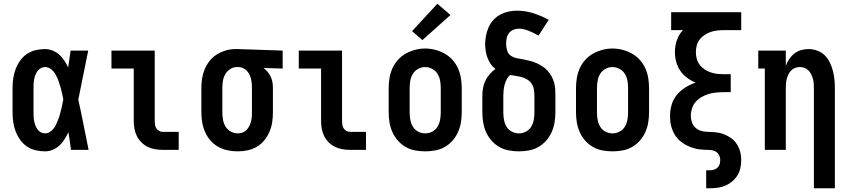

<svg xmlns="http://www.w3.org/2000/svg" viewBox="-20 -800 4540 1025"><path d="M220 8Q195 8 169.5 2Q144 -4 123 -18.5Q102 -33 87 -54.5Q72 -76 63 -100Q54 -124 50.5 -149Q47 -174 47 -200V-330Q47 -356 50.5 -381Q54 -406 63 -430Q72 -454 87 -475.5Q102 -497 123 -511.5Q144 -526 169.5 -532Q195 -538 220 -538Q241 -538 261 -530Q281 -522 296.5 -508Q312 -494 323.5 -476.5Q335 -459 344 -440Q347 -463 350.5 -485.5Q354 -508 357 -530H451Q437 -465 424.5 -399.5Q412 -334 398 -268Q413 -202 426 -134.5Q439 -67 453 0H359Q356 -24 352.5 -47.5Q349 -71 345 -94Q336 -75 324.5 -56.5Q313 -38 297.5 -23.5Q282 -9 262 -0.5Q242 8 220 8ZM220 -88Q234 -88 246 -95.5Q258 -103 266.5 -114Q275 -125 280.5 -137.5Q286 -150 291 -162.5Q296 -175 299.5 -188.5Q303 -202 306.5 -215Q310 -228 312.5 -241.5Q315 -255 318 -269Q315 -286 311 -303.5Q307 -321 302 -338Q297 -355 291 -371.5Q285 -388 276 -403.5Q267 -419 252.5 -430.5Q238 -442 220 -442Q208 -442 197.5 -436Q187 -430 180 -420.5Q173 -411 169 -400Q165 -389 162.5 -377Q160 -365 159.5 -353.5Q159 -342 159 -330V-200Q159 -188 159.5 -176.5Q160 -165 162.5 -153Q165 -141 169 -130Q173 -119 180 -109.5Q187 -100 197.5 -94Q208 -88 220 -88Z M849 0Q828 0 807.5 -3.5Q787 -7 768.5 -16Q750 -25 735 -40Q720 -55 710.5 -74Q701 -93 697.5 -113.5Q694 -134 694 -155V-434H575V-530H806V-155Q806 -144 807.5 -134Q809 -124 814.5 -115Q820 -106 829.5 -101Q839 -96 849 -96H934V0Z M1249 8Q1222 8 1195.5 2.5Q1169 -3 1145.5 -16Q1122 -29 1104 -49.5Q1086 -70 1075 -95Q1064 -120 1059.5 -146.5Q1055 -173 1055 -200V-330Q1055 -356 1059 -381.5Q1063 -407 1073 -431Q1083 -455 1099.5 -475.5Q1116 -496 1138 -509.5Q1160 -523 1185 -530.5Q1210 -538 1236 -538Q1239 -538 1242.5 -538Q1246 -538 1250 -538L1489 -530V-434L1387 -437Q1399 -428 1409 -416Q1419 -404 1425.5 -390Q1432 -376 1434.5 -360.5Q1437 -345 1437 -330V-200Q1437 -173 1433 -147Q1429 -121 1418.5 -96.5Q1408 -72 1391 -51Q1374 -30 1351 -16.5Q1328 -3 1302 2.5Q1276 8 1249 8ZM1249 -88Q1261 -88 1273.5 -92Q1286 -96 1295 -105Q1304 -114 1310 -125.5Q1316 -137 1319.5 -149.5Q1323 -162 1324 -174.5Q1325 -187 1325 -200V-330Q1325 -348 1322.5 -366.5Q1320 -385 1312 -401.5Q1304 -418 1289 -429.5Q1274 -441 1255 -442H1250Q1249 -442 1247.5 -442Q1246 -442 1244 -442Q1225 -442 1208.5 -431Q1192 -420 1182.5 -403.5Q1173 -387 1170 -368Q1167 -349 1167 -330V-200Q1167 -180 1170.5 -160.5Q1174 -141 1184 -124.5Q1194 -108 1211.5 -98Q1229 -88 1249 -88Z M1849 0Q1828 0 1807.5 -3.5Q1787 -7 1768.5 -16Q1750 -25 1735 -40Q1720 -55 1710.5 -74Q1701 -93 1697.5 -113.5Q1694 -134 1694 -155V-434H1575V-530H1806V-155Q1806 -144 1807.5 -134Q1809 -124 1814.5 -115Q1820 -106 1829.5 -101Q1839 -96 1849 -96H1934V0Z M2250 8Q2223 8 2196 3Q2169 -2 2145.5 -15.5Q2122 -29 2104 -49.5Q2086 -70 2075 -94.5Q2064 -119 2059.5 -146Q2055 -173 2055 -200V-330Q2055 -357 2059.5 -384Q2064 -411 2075 -435.5Q2086 -460 2104.5 -480.5Q2123 -501 2146.5 -514Q2170 -527 2196.5 -534Q2223 -541 2250 -541Q2277 -541 2303.5 -534Q2330 -527 2353.5 -514Q2377 -501 2395.5 -480.5Q2414 -460 2425 -435.5Q2436 -411 2440.5 -384Q2445 -357 2445 -330V-200Q2445 -173 2440.5 -146Q2436 -119 2425 -94.5Q2414 -70 2396 -49.5Q2378 -29 2354.5 -15.5Q2331 -2 2304 3Q2277 8 2250 8ZM2250 -88Q2270 -88 2288 -97.5Q2306 -107 2316 -124Q2326 -141 2329.5 -160.5Q2333 -180 2333 -200V-330Q2333 -350 2329.5 -369.5Q2326 -389 2315.5 -406Q2305 -423 2287 -432.5Q2269 -442 2249 -442Q2229 -442 2211.5 -432Q2194 -422 2184 -405.5Q2174 -389 2170.5 -369.5Q2167 -350 2167 -330V-200Q2167 -180 2170.5 -160.5Q2174 -141 2184 -124Q2194 -107 2212 -97.5Q2230 -88 2250 -88ZM2235 -586 2180 -634 2315 -780 2385 -720Z M2750 8Q2723 8 2696 3Q2669 -2 2645.5 -15.5Q2622 -29 2604 -49.5Q2586 -70 2575 -94.5Q2564 -119 2559.5 -146Q2555 -173 2555 -200V-288Q2555 -309 2558.5 -329.5Q2562 -350 2571 -369Q2580 -388 2594 -404Q2608 -420 2625 -432Q2610 -443 2599.5 -458.5Q2589 -474 2582.5 -491.5Q2576 -509 2573 -527.5Q2570 -546 2570 -564Q2570 -587 2574.5 -610Q2579 -633 2588.5 -654.5Q2598 -676 2614 -693.5Q2630 -711 2650.5 -722Q2671 -733 2693.5 -738Q2716 -743 2740 -743Q2784 -743 2827 -729.5Q2870 -716 2909 -694L2855 -610Q2843 -617 2830.5 -623Q2818 -629 2805 -634.5Q2792 -640 2778 -643.5Q2764 -647 2750 -647Q2735 -647 2720.5 -641Q2706 -635 2697 -623Q2688 -611 2685 -596Q2682 -581 2682 -566Q2682 -548 2687.5 -530Q2693 -512 2708 -502Q2723 -492 2741 -489Q2759 -486 2776.5 -482.5Q2794 -479 2811.5 -474.5Q2829 -470 2845.5 -462.5Q2862 -455 2877 -445Q2892 -435 2904 -421.5Q2916 -408 2924.5 -392.5Q2933 -377 2938 -359.5Q2943 -342 2944 -324Q2945 -306 2945 -288V-200Q2945 -173 2940.5 -146Q2936 -119 2925 -94.5Q2914 -70 2896 -49.5Q2878 -29 2854.5 -15.5Q2831 -2 2804 3Q2777 8 2750 8ZM2750 -88Q2770 -88 2788 -97.5Q2806 -107 2816 -124Q2826 -141 2829.5 -160.5Q2833 -180 2833 -200V-288Q2833 -304 2830.5 -320.5Q2828 -337 2819.5 -351Q2811 -365 2797 -374Q2783 -383 2767.5 -387.5Q2752 -392 2735.5 -394.5Q2719 -397 2703 -400Q2703 -400 2703 -400Q2703 -400 2703 -400Q2692 -390 2685 -376.5Q2678 -363 2674 -348Q2670 -333 2668.5 -318Q2667 -303 2667 -288V-200Q2667 -180 2670.5 -160.5Q2674 -141 2684 -124Q2694 -107 2712 -97.5Q2730 -88 2750 -88Z M3250 8Q3223 8 3196 3Q3169 -2 3145.5 -15.5Q3122 -29 3104 -49.5Q3086 -70 3075 -94.5Q3064 -119 3059.5 -146Q3055 -173 3055 -200V-330Q3055 -357 3059.5 -384Q3064 -411 3075 -435.5Q3086 -460 3104.5 -480.5Q3123 -501 3146.5 -514Q3170 -527 3196.5 -534Q3223 -541 3250 -541Q3277 -541 3303.5 -534Q3330 -527 3353.5 -514Q3377 -501 3395.5 -480.5Q3414 -460 3425 -435.5Q3436 -411 3440.5 -384Q3445 -357 3445 -330V-200Q3445 -173 3440.5 -146Q3436 -119 3425 -94.5Q3414 -70 3396 -49.5Q3378 -29 3354.5 -15.5Q3331 -2 3304 3Q3277 8 3250 8ZM3250 -88Q3270 -88 3288 -97.5Q3306 -107 3316 -124Q3326 -141 3329.5 -160.5Q3333 -180 3333 -200V-330Q3333 -350 3329.5 -369.5Q3326 -389 3315.5 -406Q3305 -423 3287 -432.5Q3269 -442 3249 -442Q3229 -442 3211.5 -432Q3194 -422 3184 -405.5Q3174 -389 3170.5 -369.5Q3167 -350 3167 -330V-200Q3167 -180 3170.5 -160.5Q3174 -141 3184 -124Q3194 -107 3212 -97.5Q3230 -88 3250 -88Z M3750 205V109H3771Q3782 109 3792.5 105.5Q3803 102 3811 94.5Q3819 87 3822 76Q3825 65 3825 54Q3825 40 3818 27Q3811 14 3798 7.5Q3785 1 3770 0.5Q3755 0 3740.5 -0.5Q3726 -1 3712 -3Q3698 -5 3684 -9Q3670 -13 3656.5 -19Q3643 -25 3631 -32.5Q3619 -40 3608 -50Q3597 -60 3588.5 -71.5Q3580 -83 3574 -96.5Q3568 -110 3564 -123.5Q3560 -137 3558.5 -151.5Q3557 -166 3557 -181Q3557 -211 3565.5 -240.5Q3574 -270 3593 -293Q3612 -316 3638 -332.5Q3664 -349 3693 -359Q3669 -369 3647.5 -385Q3626 -401 3611.5 -422.5Q3597 -444 3590 -469.5Q3583 -495 3583 -522Q3583 -554 3593.5 -585Q3604 -616 3626 -639H3563V-735H3937V-639H3843Q3825 -639 3807.5 -637Q3790 -635 3773 -629Q3756 -623 3741 -613Q3726 -603 3715 -589Q3704 -575 3699.5 -557Q3695 -539 3695 -522Q3695 -504 3699.5 -486.5Q3704 -469 3715 -454.5Q3726 -440 3741 -430Q3756 -420 3773 -414Q3790 -408 3807.5 -406Q3825 -404 3843 -404H3881V-308H3843Q3823 -308 3802.5 -306Q3782 -304 3762.5 -298Q3743 -292 3725.5 -282Q3708 -272 3694.5 -257Q3681 -242 3674.5 -222Q3668 -202 3668 -182Q3668 -165 3673.5 -148.5Q3679 -132 3691 -120Q3703 -108 3719.5 -102.5Q3736 -97 3753 -96.5Q3770 -96 3787 -95Q3804 -94 3820.5 -90.5Q3837 -87 3852.5 -80Q3868 -73 3882 -63.5Q3896 -54 3906.5 -40.5Q3917 -27 3924 -11.5Q3931 4 3934 21Q3937 38 3937 55Q3937 76 3932.5 97Q3928 118 3917 136Q3906 154 3889.5 168Q3873 182 3853.5 190.5Q3834 199 3813 202Q3792 205 3771 205Z M4325 205V-330Q4325 -343 4324 -355.5Q4323 -368 4319.5 -380Q4316 -392 4310.5 -403.5Q4305 -415 4296 -424Q4287 -433 4275 -437.5Q4263 -442 4250 -442Q4237 -442 4225 -437.5Q4213 -433 4204 -424Q4195 -415 4189.5 -403.5Q4184 -392 4180.5 -380Q4177 -368 4176 -355.5Q4175 -343 4175 -330V0H4063V-434H4028V-530H4175V-449Q4182 -468 4193.5 -485Q4205 -502 4221 -514.5Q4237 -527 4256.5 -532.5Q4276 -538 4296 -538Q4320 -538 4342.5 -530Q4365 -522 4382 -505.5Q4399 -489 4409.5 -467.5Q4420 -446 4426 -423.5Q4432 -401 4434.5 -377.5Q4437 -354 4437 -330V205Z"/></svg>

Font: Iosevka Slab
Style: Bold
Weight: 700
Monospace: yes
Designer: Belleve Invis
Foundry: Belleve Invis
Version: Version 11.1.1; ttfautohint (v1.8.3)